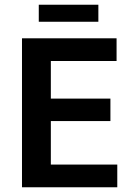

<svg xmlns="http://www.w3.org/2000/svg" viewBox="-20 -792 552 812"><path d="M73 -630H473V-534H195V-375H447V-280H195V-96H476V0H73ZM396 -772V-700H144V-772Z"/></svg>

Font: Ek Mukta SemiBold
Style: Regular
Weight: 600
Designer: Girish Dalvi and Yashodeep Gholap
Foundry: Ek Type
Version: Version 2.538;PS 1.002;hotconv 16.6.51;makeotf.lib2.5.65220;